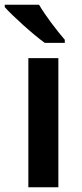

<svg xmlns="http://www.w3.org/2000/svg" viewBox="-38 -786 345 806"><path d="M126 -766H-18V-756C15 -719 101 -641 150 -606H234V-619C202 -656 152 -721 126 -766ZM207 0V-542H81V0Z"/></svg>

Font: Noto Sans Arabic SemBd
Style: Regular
Weight: 600
Designer: Monotype Design Team, Nadine Chahine, Nizar Qandah and Khaled Hosny
Foundry: Monotype Imaging Inc.
Version: Version 2.012